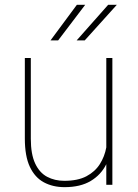

<svg xmlns="http://www.w3.org/2000/svg" viewBox="-20 -770 573 800"><path d="M335 -750 222.2 -601.6H190.4L300.3 -750ZM333 -601.6H299.3L430.7 -750H466.8ZM422.9 -155.8V-528.3H448.2V0H422.9V-85.9Q400.9 -41.5 357.9 -15.9Q314.9 9.8 249 9.8Q200.2 9.8 162.8 -10.3Q125.5 -30.3 104.5 -74.7Q83.5 -119.1 83.5 -192.9V-528.3H108.4V-191.9Q108.4 -127.4 126.5 -88.9Q144.5 -50.3 176.3 -33.4Q208 -16.6 248 -16.6Q304.2 -16.6 340.1 -35.6Q376 -54.7 396 -86.2Q416 -117.7 422.9 -155.8Z"/></svg>

Font: Robert Sans Thin
Style: Regular
Weight: 100
Designer: Christian Robertson (extended by Adam Twardoch)
Foundry: Google
Version: Version 12.135;April 2, 2019;FontCreator 11.5.0.2425 64-bit;